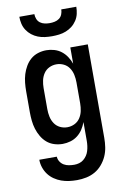

<svg xmlns="http://www.w3.org/2000/svg" viewBox="-103 -799 706 1082"><g transform="rotate(-10 250.0 -258.5)"><path d="M248 223Q225 223 202.5 220Q180 217 159 209.5Q138 202 119 189Q100 176 86.5 158Q73 140 65.5 118Q58 96 58 73H158Q159 89 167.5 102Q176 115 189 122.5Q202 130 217.5 132.5Q233 135 248 135Q262 135 276 131Q290 127 301 118Q312 109 320 97Q328 85 332 71.5Q336 58 338 43.5Q340 29 340 15V-93Q332 -71 319.5 -52Q307 -33 289 -19Q271 -5 248.5 1.5Q226 8 204 8Q179 8 155.5 0.5Q132 -7 114 -22.5Q96 -38 83.5 -59.5Q71 -81 64 -104Q57 -127 54.5 -151.5Q52 -176 52 -200V-320Q52 -344 54.5 -368.5Q57 -393 64 -416Q71 -439 83.5 -460.5Q96 -482 114 -497.5Q132 -513 155.5 -520.5Q179 -528 204 -528Q226 -528 248.5 -521.5Q271 -515 289 -501Q307 -487 319.5 -468Q332 -449 340 -427V-520H440V15Q440 42 436 68.5Q432 95 421 119.5Q410 144 392 165Q374 186 351 199Q328 212 301.5 217.5Q275 223 248 223ZM246 -80Q268 -80 287.5 -89.5Q307 -99 319 -117Q331 -135 335.5 -156.5Q340 -178 340 -200V-320Q340 -342 335.5 -363.5Q331 -385 319 -403Q307 -421 287.5 -430.5Q268 -440 246 -440Q224 -440 204.5 -430.5Q185 -421 173 -403Q161 -385 156.5 -363.5Q152 -342 152 -320V-200Q152 -178 156.5 -156.5Q161 -135 173 -117Q185 -99 204.5 -89.5Q224 -80 246 -80ZM250 -600Q230 -600 209.5 -602.5Q189 -605 170 -612.5Q151 -620 135 -632.5Q119 -645 107.5 -662.5Q96 -680 91.5 -700Q87 -720 87 -740H173Q173 -726 178.5 -712Q184 -698 195.5 -689.5Q207 -681 221.5 -678Q236 -675 250 -675Q264 -675 278.5 -678Q293 -681 304.5 -689.5Q316 -698 321.5 -712Q327 -726 327 -740H413Q413 -720 408.5 -700Q404 -680 392.5 -662.5Q381 -645 365 -632.5Q349 -620 330 -612.5Q311 -605 290.5 -602.5Q270 -600 250 -600Z"/></g></svg>

Font: Iosevka Term Curly Semibold
Style: Regular
Weight: 600
Designer: Belleve Invis
Foundry: Belleve Invis
Version: Version 32.3.0